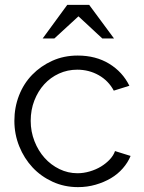

<svg xmlns="http://www.w3.org/2000/svg" viewBox="-20 -758 589 788"><path d="M300 10Q244 10 196 -12Q148 -34 113.5 -71Q79 -108 59 -157.5Q39 -207 39 -262Q39 -317 58 -366Q77 -415 112 -451Q147 -487 194.5 -508.5Q242 -530 299 -530Q373 -530 428 -496.5Q483 -463 511 -406L447 -386Q425 -427 385 -449.5Q345 -472 297 -472Q257 -472 222 -456Q187 -440 161.5 -412Q136 -384 121 -345.5Q106 -307 106 -262Q106 -218 121.5 -178.5Q137 -139 163 -110Q189 -81 224 -64Q259 -47 298 -47Q323 -47 348.5 -54.5Q374 -62 394.5 -74.5Q415 -87 430.5 -103.5Q446 -120 452 -138L516 -118Q505 -91 484 -67Q463 -43 435 -26.5Q407 -10 372.5 0Q338 10 300 10ZM256 -738H346L448 -600H400L302 -691L203 -600H155Z"/></svg>

Font: Rising Sun Light
Style: Regular
Weight: 300
Designer: Matt McInerney, Pablo Impallari, Rodrigo Fuenzalida (Raleway font), Stephen Hutchings (Greek), Cristiano Sobral (main ch
Foundry: The Rising Sun Project Authors
Version: Version 4.327; ttfautohint (v1.8.4.7-5d5b-dirty)